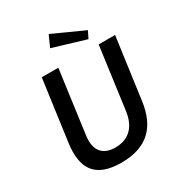

<svg xmlns="http://www.w3.org/2000/svg" viewBox="-217 -1084 1149 1236"><g transform="rotate(-30 357.0 -466.0)"><path d="M331 -942 293 -858 536 -785 562 -837ZM635 -264 698 -723H576L513 -258C496 -146 431 -94 339 -94C248 -94 197 -146 213 -258L276 -723H153L91 -271C67 -93 127 10 324 10C520 10 611 -93 635 -264Z"/></g></svg>

Font: United Sans SemiBold
Style: Italic
Weight: 600
Italic angle: -8°
Designer: Pablo Impallari, Rodrigo Fuenzalida (Modified by Dan O. Williams)
Version: Version 1.000;PS 001.000;hotconv 1.0.88;makeotf.lib2.5.64775